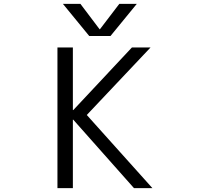

<svg xmlns="http://www.w3.org/2000/svg" viewBox="-20 -977 1040 997"><path d="M360.4 -355.5H358.4V0H278.3V-730.5H358.4V-405.3H360.4L665 -730.5H761.7L430.7 -379.9L771.5 0H675.8ZM599.6 -957H690.4L553.7 -790H443.4L306.6 -957H397.5L497.1 -825.2H499Z"/></svg>

Font: GenEi Gothic M SemiLight
Style: Regular
Weight: 350
Designer: o_tamon (Modified); [Source Han Sans]
Ryoko NISHIZUKA  (kana & ideographs); Paul D. Hunt (Latin, Greek & Cyrillic); Wenl
Version: Version 1.1a;Original Version 1.004